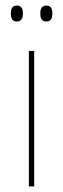

<svg xmlns="http://www.w3.org/2000/svg" viewBox="-20 -668 226 688"><path d="M83.5 0V-485.5H102.5V0ZM40.5 -591Q29.5 -591 24.2 -597.8Q19 -604.5 19 -618.5V-621.5Q19 -634.5 24.2 -641.2Q29.5 -648 40.5 -648Q51 -648 56.5 -641.2Q62 -634.5 62 -621.5V-618.5Q62 -604.5 56.5 -597.8Q51 -591 40.5 -591ZM146 -591Q135 -591 129.8 -597.8Q124.5 -604.5 124.5 -618.5V-621.5Q124.5 -634.5 129.8 -641.2Q135 -648 146 -648Q157 -648 162.2 -641.2Q167.5 -634.5 167.5 -621.5V-618.5Q167.5 -604.5 162.2 -597.8Q157 -591 146 -591Z"/></svg>

Font: Anek Gurmukhi Medium Thin
Style: Regular
Weight: 250
Version: Version 1.003